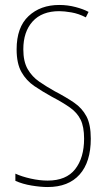

<svg xmlns="http://www.w3.org/2000/svg" viewBox="-20 -810 429 774"><path d="M346 -251Q346 -157 301 -106.5Q256 -56 172 -56Q144 -56 107.5 -62Q71 -68 42 -81V-110Q68 -98 104 -90Q140 -82 172 -82Q247 -82 283 -128Q319 -174 319 -251Q319 -299 305 -327.5Q291 -356 262 -376.5Q233 -397 189 -420Q151 -441 118.5 -463Q86 -485 66.5 -519.5Q47 -554 47 -611Q47 -700 95 -745Q143 -790 219 -790Q253 -790 285 -781.5Q317 -773 337 -762L326 -740Q297 -755 268 -760Q239 -765 219 -765Q149 -765 111.5 -723.5Q74 -682 74 -611Q74 -562 91.5 -531.5Q109 -501 138 -481Q167 -461 201 -442Q247 -418 279 -396Q311 -374 328.5 -341Q346 -308 346 -251Z"/></svg>

Font: Noto Sans Malayalam UI ExtraCondensed Thin
Style: Regular
Weight: 100
Width: 2
Designer: Jelle Bosma - Monotype Design Team
Foundry: Monotype Imaging Inc.
Version: Version 2.104; ttfautohint (v1.8.4.7-5d5b)